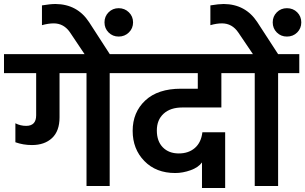

<svg xmlns="http://www.w3.org/2000/svg" viewBox="-47 -931 1528 961"><path d="M-27 -660H608V-565H502V0H386V-565H251V-344Q251 -275 213.5 -240Q176 -205 113 -205Q69 -205 30 -219V-314Q55 -301 84 -301Q134 -301 134 -354V-565H-27Z M163 -805V-904Q205 -911 231 -911Q340 -910 399 -820L507 -653H381L304 -768Q273 -814 222 -814Q195 -814 163 -805ZM496.5 -768.5Q476 -789 476 -819Q476 -849 496.5 -869.5Q517 -890 547 -890Q577 -890 598 -869.5Q619 -849 619 -819Q619 -789 598 -768.5Q577 -748 547 -748Q517 -748 496.5 -768.5Z M554 -660H1176V-565H1061V-393H865Q806 -393 772 -362Q738 -331 738 -278Q738 -224 768 -193.5Q798 -163 848 -163Q897 -163 928.5 -190.5Q960 -218 966 -269H1080V10H964V-118Q946 -93 907 -79Q868 -65 830 -65Q734 -65 675.5 -125Q617 -185 617 -276Q617 -369 680 -428Q743 -487 859 -487H943V-565H554Z M1389 -748Q1359 -748 1338.5 -768.5Q1318 -789 1318 -819Q1318 -849 1338.5 -869.5Q1359 -890 1389 -890Q1420 -890 1440.5 -869.5Q1461 -849 1461 -819Q1461 -789 1440.5 -768.5Q1420 -748 1389 -748ZM1241 -820 1345 -660H1451V-565H1345V0H1228V-565H1122V-660H1219L1146 -768Q1115 -814 1064 -814Q1037 -814 1006 -805V-904Q1048 -911 1073 -911Q1182 -910 1241 -820Z"/></svg>

Font: Hind SemiBold
Style: Regular
Weight: 600
Designer: Manushi Parikh, Satya Rajpurohit
Foundry: Indian Type Foundry
Version: Version 2.001;PS 1.0;hotconv 1.0.79;makeotf.lib2.5.61930; tt